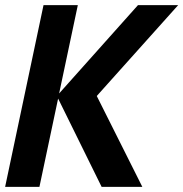

<svg xmlns="http://www.w3.org/2000/svg" viewBox="-44 -730 716 750"><path d="M-24 0 126 -710H260L187 -365L495 -710H652L334 -355L512 0H353L183 -345L110 0Z"/></svg>

Font: Geist Mono ExtraBold
Style: Italic
Weight: 800
Italic angle: -12°
Monospace: yes
Designer: Basement.studio, Andrés Briganti, Mateo Zaragoza
Foundry: Basement.studio, Vercel, Andrés Briganti, Guido Ferreyra, Mateo Zaragoza
Version: Version 1.500; ttfautohint (v1.8.4.7-5d5b)